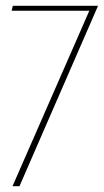

<svg xmlns="http://www.w3.org/2000/svg" viewBox="-20 -640 357 660"><path d="M23 0 287 -603H20L24 -620H317L47 0Z"/></svg>

Font: Smooch Sans Thin Thin
Style: Regular
Weight: 250
Version: Version 1.010